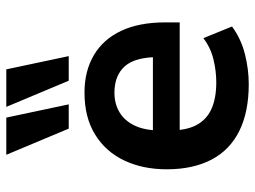

<svg xmlns="http://www.w3.org/2000/svg" viewBox="-120 -679 809 609"><g transform="rotate(-90 284.5 -374.5)"><path d="M322 10Q234 10 173.5 -20Q113 -50 82.5 -108.5Q52 -167 52 -250Q52 -326 80 -385Q108 -444 162.5 -477.5Q217 -511 295 -511Q364 -511 414.5 -481Q465 -451 491.5 -394Q518 -337 518 -255V-209H155V-294H422L408 -275Q408 -351 378.5 -383.5Q349 -416 295 -416Q260 -416 233 -400Q206 -384 190.5 -351.5Q175 -319 175 -267V-243Q175 -189 192 -156.5Q209 -124 243 -108.5Q277 -93 328 -93Q364 -93 401 -102Q438 -111 468 -134L505 -43Q465 -14 417 -2Q369 10 322 10ZM333 -561 250 -759H369L411 -561ZM181 -561 98 -759H216L258 -561Z"/></g></svg>

Font: Nunito Sans 7pt SemiCondensed
Style: Bold
Weight: 700
Width: 4
Designer: Vernon Adams
Foundry: Vernon Adams
Version: Version 3.101;gftools[0.9.27]